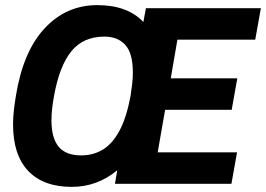

<svg xmlns="http://www.w3.org/2000/svg" viewBox="-20 -718 1040 750"><path d="M260 12Q150 12 90.5 -50Q31 -112 31 -232Q31 -258 34 -285.5Q37 -313 42 -343Q70 -517 154.5 -607.5Q239 -698 360 -698Q478 -698 540 -632L550 -686H999L977 -563H673L647 -412H907L885 -289H625L596 -123H906L884 0H429L438 -53Q360 12 260 12ZM297 -111Q344 -111 381.5 -133.5Q419 -156 446.5 -207Q474 -258 490 -343Q494 -369 496.5 -391.5Q499 -414 499 -434Q499 -510 469.5 -542.5Q440 -575 388 -575Q305 -575 258.5 -517.5Q212 -460 191 -343Q186 -316 183.5 -292.5Q181 -269 181 -248Q181 -179 209 -145Q237 -111 297 -111Z"/></svg>

Font: Archivo VF Beta
Style: Italic
Weight: 400
Italic angle: -10°
Designer: Hector Gatti
Foundry: Omnibus-Type
Version: Version 1.002